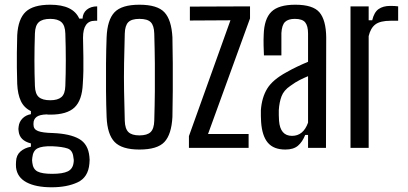

<svg xmlns="http://www.w3.org/2000/svg" viewBox="-20 -627 1728 814"><path d="M199 167Q132 167 92.5 146Q53 125 48 83Q47 70 48 58Q49 31 66.5 15.5Q84 0 111 -5V-19Q63 -31 59 -71Q57 -80 59 -90Q61 -110 75 -124.5Q89 -139 111 -143V-156Q82 -170 68.5 -198.5Q55 -227 53 -271Q52 -311 51.5 -341Q51 -371 51.5 -402.5Q52 -434 53 -478Q57 -547 89 -577Q121 -607 193 -607Q290 -607 316 -548H330Q331 -572 348 -586Q365 -600 392 -600V-539H382Q332 -539 332 -467Q333 -418 333.5 -385Q334 -352 333.5 -326.5Q333 -301 331 -271Q328 -202 296 -171.5Q264 -141 193 -141Q189 -141 185 -141Q181 -141 178 -142Q147 -141 134.5 -131Q122 -121 122 -104V-98Q122 -79 141 -71.5Q160 -64 204 -63Q277 -60 315.5 -38Q354 -16 359 37Q360 43 360 50.5Q360 58 359 67Q354 125 309 146Q264 167 199 167ZM193 -202Q225 -202 240.5 -215.5Q256 -229 257 -263Q261 -368 257 -485Q256 -519 240.5 -533Q225 -547 193 -547Q160 -547 144.5 -533Q129 -519 128 -485Q124 -368 128 -263Q129 -229 144.5 -215.5Q160 -202 193 -202ZM201 110Q246 110 267.5 99.5Q289 89 292 62Q294 51 291 39Q288 10 266.5 2.5Q245 -5 201 -7Q158 -8 139 2Q120 12 117 41Q115 52 117 63Q120 90 139 100Q158 110 201 110Z M571 7Q497 7 466 -25Q435 -57 432 -131Q430 -181 429.5 -240Q429 -299 429.5 -358Q430 -417 432 -469Q435 -543 465.5 -575Q496 -607 571 -607Q647 -607 677 -575Q707 -543 711 -469Q712 -418 712.5 -359.5Q713 -301 712.5 -242Q712 -183 711 -131Q707 -57 677 -25Q647 7 571 7ZM571 -53Q604 -53 618.5 -67Q633 -81 634 -115Q636 -182 636.5 -241Q637 -300 636.5 -358.5Q636 -417 634 -485Q633 -519 619 -533Q605 -547 571 -547Q538 -547 524 -533Q510 -519 509 -485Q507 -417 506 -358.5Q505 -300 506 -241Q507 -182 509 -115Q510 -81 524.5 -67Q539 -53 571 -53Z M781 0V-50L957 -541L785 -540V-599L1040 -600V-549L862 -59H1034V0Z M1190 7Q1140 7 1115.5 -22Q1091 -51 1087 -110Q1086 -122 1086 -135Q1086 -148 1086 -160Q1090 -214 1113 -251.5Q1136 -289 1195 -321Q1216 -333 1239 -344Q1262 -355 1286 -365V-485Q1286 -517 1274 -532Q1262 -547 1230 -547Q1202 -547 1188.5 -534Q1175 -521 1173 -487Q1173 -470 1173 -441.5Q1173 -413 1173 -392H1099Q1098 -409 1097.5 -434.5Q1097 -460 1098 -480Q1100 -547 1130.5 -577Q1161 -607 1232 -607Q1307 -607 1334.5 -574.5Q1362 -542 1363 -469L1362 0H1286V-55H1274Q1262 -25 1243 -9Q1224 7 1190 7ZM1218 -51Q1266 -51 1286 -107V-304Q1269 -297 1251 -288Q1233 -279 1211 -263Q1183 -244 1173.5 -218.5Q1164 -193 1162 -160Q1162 -151 1162 -139Q1162 -127 1163 -115Q1168 -51 1218 -51Z M1466 0V-600H1543V-541H1558Q1566 -575 1585 -588.5Q1604 -602 1635 -602Q1656 -602 1668 -600V-539H1636Q1592 -539 1571.5 -523.5Q1551 -508 1543 -474V0Z"/></svg>

Font: Big Shoulders Display Medium
Style: Regular
Weight: 500
Designer: Patric King
Foundry: XO Type Co
Version: Version 1.000; ttfautohint (v1.8.2)